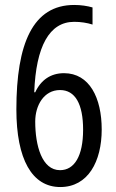

<svg xmlns="http://www.w3.org/2000/svg" viewBox="-20 -744 469 774"><path d="M46 -303C46 -102 109 10 223 10C335 10 390 -93 390 -222C390 -349 341 -449 238 -449C185 -449 145 -422 122 -372H118C125 -557 179 -656 279 -656C306 -656 331 -652 353 -645V-714C332 -720 307 -724 279 -724C112 -724 46 -568 46 -303ZM222 -58C149 -58 122 -157 122 -254C122 -319 157 -381 222 -381C283 -381 315 -325 315 -221C315 -115 280 -58 222 -58Z"/></svg>

Font: Noto Sans Sinhala ExtraCondensed
Style: Regular
Weight: 400
Width: 2
Designer: Jelle Bosma - Monotype Design Team
Foundry: Monotype Imaging Inc.
Version: Version 2.006